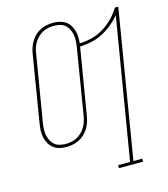

<svg xmlns="http://www.w3.org/2000/svg" viewBox="-136 -848 1021 1168"><g transform="rotate(-15 375.0 -264.0)"><path d="M467 215V196H542L689 -689Q665 -660 635 -635.5Q605 -611 571 -594Q537 -577 501.5 -569.5Q466 -562 430 -561L360 -141Q357 -121 350.5 -102Q344 -83 332.5 -65Q321 -47 305.5 -32.5Q290 -18 271.5 -9Q253 0 232.5 4Q212 8 193 8Q170 8 149 3Q128 -2 111.5 -15Q95 -28 84.5 -46.5Q74 -65 69.5 -86Q65 -107 66 -129.5Q67 -152 71 -174L140 -594Q143 -614 150 -633Q157 -652 168 -670Q179 -688 194.5 -702.5Q210 -717 229 -726Q248 -735 268.5 -739Q289 -743 308 -743Q329 -743 348.5 -738.5Q368 -734 384.5 -723.5Q401 -713 411.5 -696.5Q422 -680 428 -661Q434 -642 434.5 -621.5Q435 -601 433 -580Q471 -581 509 -590.5Q547 -600 582 -621Q617 -642 646 -671.5Q675 -701 696 -735H717L563 196H619V215ZM194 -11Q211 -11 228.5 -14.5Q246 -18 262.5 -26.5Q279 -35 293 -48Q307 -61 316.5 -76.5Q326 -92 332 -109.5Q338 -127 341 -144L410 -564Q413 -583 414 -602.5Q415 -622 411.5 -640.5Q408 -659 399.5 -675.5Q391 -692 377.5 -703.5Q364 -715 345.5 -719.5Q327 -724 308 -724Q291 -724 272.5 -720.5Q254 -717 238 -708.5Q222 -700 208 -687Q194 -674 184.5 -658.5Q175 -643 169 -625.5Q163 -608 161 -591L91 -171Q88 -152 87 -132.5Q86 -113 89.5 -94.5Q93 -76 101.5 -59.5Q110 -43 123.5 -31.5Q137 -20 156 -15.5Q175 -11 194 -11Z"/></g></svg>

Font: Iosevka Etoile Thin
Style: Italic
Weight: 100
Italic angle: -9°
Designer: Belleve Invis
Foundry: Belleve Invis
Version: Version 22.1.2; ttfautohint (v1.8.4)